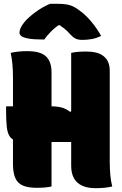

<svg xmlns="http://www.w3.org/2000/svg" viewBox="-20 -977 640 1006"><path d="M36 -700Q57 -705 78.5 -707Q100 -709 123 -709Q192 -709 221 -681.5Q250 -654 250 -598Q250 -524 250 -449Q250 -374 250 -299.5Q250 -225 250 -150Q250 -75 250 0Q232 4 213.5 5.5Q195 7 173 7Q128 7 100.5 -4.5Q73 -16 60.5 -43.5Q48 -71 48 -117Q48 -184 48 -258.5Q48 -333 48 -412Q48 -491 48 -570Q48 -609 45 -641Q42 -673 36 -700ZM12 -420H244Q280 -420 303.5 -413.5Q327 -407 347 -391L401 -415V-233H121Q85 -233 63 -239.5Q41 -246 30 -263.5Q19 -281 15.5 -312.5Q12 -344 12 -393ZM568 0Q547 5 525.5 7Q504 9 481 9Q439 9 410.5 -4Q382 -17 367.5 -43Q353 -69 353 -108Q353 -181 353 -255Q353 -329 353 -403Q353 -477 353 -551Q353 -625 353 -700Q372 -704 391 -705.5Q410 -707 431 -707Q460 -707 483 -701.5Q506 -696 522.5 -683Q539 -670 547 -651Q555 -632 555 -605Q555 -552 555 -495Q555 -438 555 -377.5Q555 -317 555 -255Q555 -193 555 -131Q555 -92 558 -60Q561 -28 568 0ZM242 -957Q249 -957 256 -957Q263 -957 269.5 -957Q276 -957 283 -957Q318 -957 342 -951Q366 -945 394 -924Q411 -912 426.5 -897.5Q442 -883 456.5 -866Q471 -849 484.5 -829.5Q498 -810 510 -789Q486 -777 462 -772.5Q438 -768 411 -768Q389 -768 375.5 -775Q362 -782 348 -797Q335 -813 317.5 -827Q300 -841 267 -862L322 -845Q309 -845 291 -845Q273 -845 256 -845L311 -862Q270 -835 247 -811.5Q224 -788 212 -770H206Q156 -770 129 -775Q102 -780 92 -788Q82 -796 82 -805Q82 -817 88 -830.5Q94 -844 107 -860Q118 -874 133.5 -887.5Q149 -901 166.5 -914Q184 -927 203.5 -938Q223 -949 242 -957Z"/></svg>

Font: Recursive Monospace Casual Black
Style: Regular
Weight: 900
Version: Version 1.047